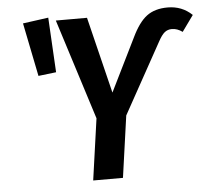

<svg xmlns="http://www.w3.org/2000/svg" viewBox="-51 -761 899 816"><g transform="rotate(-5 398.5 -353.0)"><path d="M351 -262 215 -691H348L428 -365L539 -590Q569 -653 603.5 -679Q638 -705 693 -705Q754 -705 797 -664L748 -596Q726 -612 703 -612Q685 -612 672 -601.5Q659 -591 644 -563L478 -263L441 0H314ZM197 -472 121 -463 75 -691 184 -706Z"/></g></svg>

Font: Fira Sans Condensed Medium
Style: Italic
Weight: 500
Width: 3
Italic angle: -8°
Designer: bBox Type GmbH & Carrois Corporate GbR & Edenspiekermann AG
Foundry: bBox Type GmbH & Carrois Corporate GbR & Edenspiekermann AG
Version: Version 4.301